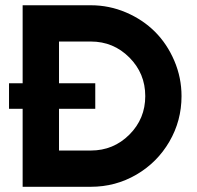

<svg xmlns="http://www.w3.org/2000/svg" viewBox="-20 -717 755 737"><path d="M66.9 0V-299.3H14.6V-397.5H66.9V-696.8H328.6Q399.4 -696.8 463.9 -669.2Q528.3 -641.6 575 -595Q621.6 -548.3 649.2 -483.6Q676.8 -418.9 676.8 -348.1Q676.8 -253.4 630.1 -173.3Q583.5 -93.3 503.4 -46.6Q423.3 0 328.6 0ZM345.7 -299.3H206.5V-139.2H328.6Q415.5 -139.2 476.6 -200.2Q537.6 -261.2 537.6 -348.1Q537.6 -435.1 476.6 -496.3Q415.5 -557.6 328.6 -557.6H206.5V-397.5H345.7Z"/></svg>

Font: Basically A Sans Serif
Style: Bold
Weight: 700
Designer: Hyung-Suk Kim
Foundry: Mental Design
Version: 1.000